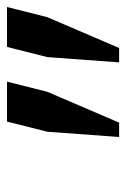

<svg xmlns="http://www.w3.org/2000/svg" viewBox="74 -862 360 548"><g transform="rotate(-90 254.0 -588.0)"><path d="M152 -633 181 -748H295L266 -633L178 -428H137ZM365 -633 394 -748H508L479 -633L391 -428H350Z"/></g></svg>

Font: IBM Plex Serif
Style: Bold Italic
Weight: 700
Italic angle: -14°
Designer: Mike Abbink, Paul van der Laan, Pieter van Rosmalen
Foundry: Bold Monday
Version: Version 3.001